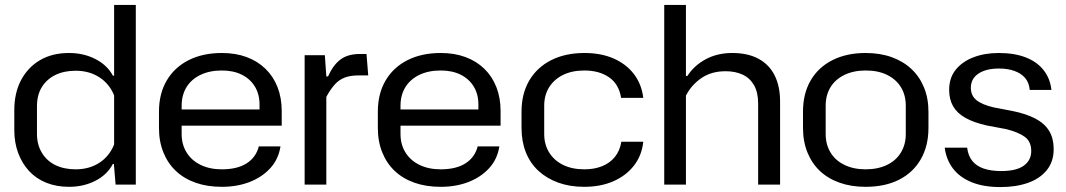

<svg xmlns="http://www.w3.org/2000/svg" viewBox="-20 -749 4327 779"><path d="M260 9Q209 9 168 -7.5Q127 -24 98.5 -54.5Q70 -85 54 -127.5Q38 -170 38 -221V-302Q38 -372 65.5 -424Q93 -476 142.5 -505Q192 -534 260 -534Q319 -534 367 -509.5Q415 -485 438 -442H443V-729H531V0H449L442 -84H438Q415 -40 367 -15.5Q319 9 260 9ZM287 -62Q342 -62 383 -88.5Q424 -115 443 -163V-362Q424 -409 383 -435.5Q342 -462 287 -462Q240 -462 205 -445Q170 -428 150 -396Q130 -364 130 -318V-206Q130 -162 150 -129Q170 -96 205 -79Q240 -62 287 -62Z M880 9Q821 9 774 -7.5Q727 -24 694 -55Q661 -86 643 -130.5Q625 -175 625 -230V-296Q625 -369 656.5 -422.5Q688 -476 745.5 -505Q803 -534 880 -534Q936 -534 980.5 -517.5Q1025 -501 1057 -470Q1089 -439 1106 -395.5Q1123 -352 1123 -299V-239H703V-305H1046L1033 -287V-325Q1033 -367 1014 -398Q995 -429 961 -446Q927 -463 880 -463Q830 -463 793 -445Q756 -427 736.5 -395Q717 -363 717 -320V-205Q717 -163 737 -130.5Q757 -98 794 -80Q831 -62 880 -62Q943 -62 981 -86.5Q1019 -111 1030 -155H1118Q1110 -103 1076.5 -66.5Q1043 -30 992.5 -10.5Q942 9 880 9Z M1216 0V-525H1298L1304 -439H1311Q1332 -486 1362 -508Q1392 -530 1440 -530H1467L1474 -443H1434Q1401 -443 1378 -434Q1355 -425 1338 -406Q1321 -387 1304 -356V0Z M1768 9Q1709 9 1662 -7.5Q1615 -24 1582 -55Q1549 -86 1531 -130.5Q1513 -175 1513 -230V-296Q1513 -369 1544.5 -422.5Q1576 -476 1633.5 -505Q1691 -534 1768 -534Q1824 -534 1868.5 -517.5Q1913 -501 1945 -470Q1977 -439 1994 -395.5Q2011 -352 2011 -299V-239H1591V-305H1934L1921 -287V-325Q1921 -367 1902 -398Q1883 -429 1849 -446Q1815 -463 1768 -463Q1718 -463 1681 -445Q1644 -427 1624.5 -395Q1605 -363 1605 -320V-205Q1605 -163 1625 -130.5Q1645 -98 1682 -80Q1719 -62 1768 -62Q1831 -62 1869 -86.5Q1907 -111 1918 -155H2006Q1998 -103 1964.5 -66.5Q1931 -30 1880.5 -10.5Q1830 9 1768 9Z M2350 9Q2292 9 2245 -8Q2198 -25 2164.5 -56Q2131 -87 2113.5 -131Q2096 -175 2096 -230V-296Q2096 -369 2127.5 -422.5Q2159 -476 2216.5 -505Q2274 -534 2351 -534Q2419 -534 2470 -511.5Q2521 -489 2552 -448.5Q2583 -408 2590 -352H2500Q2491 -408 2451 -435.5Q2411 -463 2351 -463Q2301 -463 2264.5 -445Q2228 -427 2208 -395Q2188 -363 2188 -320V-205Q2188 -163 2208 -130.5Q2228 -98 2264.5 -80Q2301 -62 2351 -62Q2391 -62 2422.5 -74.5Q2454 -87 2474.5 -112Q2495 -137 2501 -174H2590Q2584 -118 2552 -77Q2520 -36 2468.5 -13.5Q2417 9 2350 9Z M2675 0V-729H2763V-441H2769Q2797 -484 2844 -509Q2891 -534 2951 -534Q3015 -534 3058.5 -510Q3102 -486 3123.5 -442Q3145 -398 3145 -338V0H3056V-329Q3056 -374 3039.5 -403Q3023 -432 2993.5 -446Q2964 -460 2924 -460Q2866 -460 2825.5 -432Q2785 -404 2763 -361V0Z M3492 9Q3434 9 3387 -7.5Q3340 -24 3307 -55Q3274 -86 3256 -130.5Q3238 -175 3238 -230V-296Q3238 -369 3269 -422.5Q3300 -476 3357.5 -505Q3415 -534 3492 -534Q3551 -534 3598 -517Q3645 -500 3678 -469Q3711 -438 3729 -394Q3747 -350 3747 -296V-230Q3747 -157 3716 -103Q3685 -49 3628 -20Q3571 9 3492 9ZM3492 -62Q3542 -62 3579 -80Q3616 -98 3635.5 -130.5Q3655 -163 3655 -205V-320Q3655 -363 3635.5 -395Q3616 -427 3579.5 -445Q3543 -463 3493 -463Q3443 -463 3406 -445Q3369 -427 3349.5 -395Q3330 -363 3330 -320V-205Q3330 -163 3349.5 -130.5Q3369 -98 3406 -80Q3443 -62 3492 -62Z M4039 10Q3970 10 3921.5 -10Q3873 -30 3846 -66Q3819 -102 3813 -150H3904Q3908 -117 3925 -96Q3942 -75 3971.5 -65Q4001 -55 4042 -55Q4104 -55 4134 -77Q4164 -99 4164 -136Q4164 -175 4137.5 -194Q4111 -213 4063 -225L3983 -240Q3930 -252 3896.5 -271Q3863 -290 3847 -318Q3831 -346 3831 -384Q3831 -433 3857.5 -466Q3884 -499 3929.5 -516.5Q3975 -534 4032 -534Q4096 -534 4142 -516Q4188 -498 4214.5 -464Q4241 -430 4246 -384H4158Q4155 -415 4138.5 -433.5Q4122 -452 4095 -461.5Q4068 -471 4033 -471Q3996 -471 3970.5 -461Q3945 -451 3932 -434Q3919 -417 3919 -393Q3919 -361 3942 -342.5Q3965 -324 4013 -313L4091 -298Q4144 -287 4180.5 -268Q4217 -249 4236 -219Q4255 -189 4255 -143Q4255 -93 4227 -58.5Q4199 -24 4150.5 -7Q4102 10 4039 10Z"/></svg>

Font: Hubot Sans Condensed ExtraLight
Style: Regular
Weight: 400
Version: Version 2.000